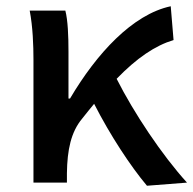

<svg xmlns="http://www.w3.org/2000/svg" viewBox="-20 -584 618 614"><path d="M87 0H194V-30C195 -105 207 -162 243 -205C256 -222 269 -237 281 -252C332 -152 397 -53 450 10L578 0C498 -88 408 -223 353 -332C418 -399 476 -438 535 -456L526 -564C404 -538 289 -413 204 -269H199V-419C199 -469 197 -519 189 -550H75C85 -498 87 -438 87 -394Z"/></svg>

Font: DAIFUKU Sans JP Medium
Style: Regular
Weight: 500
Designer: Original font ‘Source Han Sans JP’ : Ryoko NISHIZUKA  (kana, bopomofo & ideographs); Paul D. Hunt (Latin, Greek & Cyrill
Foundry: Daifuku
Version: Version 1.000